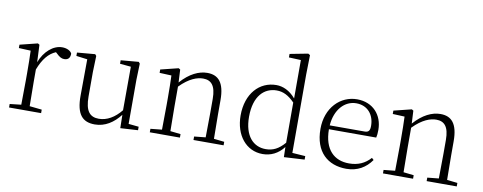

<svg xmlns="http://www.w3.org/2000/svg" viewBox="-67 -1125 3678 1463"><g transform="rotate(10 1772.0 -393.0)"><path d="M131 0H292V-27L197 -37L195 -226V-321C227 -404 268 -454 323 -477L333 -468C355 -447 371 -436 393 -436C425 -436 439 -454 439 -486C430 -507 400 -522 364 -522C295 -522 228 -464 195 -377L189 -511L176 -519L39 -485V-459L131 -455C133 -405 134 -350 134 -281V-226L132 -37L44 -27V0Z M906 8 1042 0V-27L963 -35V-377L967 -502L957 -514L819 -502V-475L904 -467L903 -130C853 -68 794 -34 732 -34C663 -34 626 -74 626 -188V-377L630 -502L620 -514L481 -502V-476L567 -465L565 -185C564 -37 615 14 709 14C788 14 853 -29 904 -95Z M1558 0H1704V-27L1623 -36L1621 -226V-335C1621 -471 1572 -522 1487 -522C1422 -522 1351 -489 1283 -412L1278 -511L1265 -519L1128 -485V-459L1220 -455C1222 -405 1223 -350 1223 -281V-226L1221 -36L1133 -27V0H1366V-27L1286 -36L1284 -226V-380C1356 -454 1418 -474 1463 -474C1524 -474 1561 -438 1561 -334V-226L1559 -36L1471 -27V0Z M2172 9 2331 0V-27L2230 -34V-641L2233 -791L2218 -800L2078 -773V-746L2171 -742V-445C2124 -500 2071 -522 2021 -522C1891 -522 1792 -417 1792 -247C1792 -94 1880 14 2007 14C2070 14 2126 -12 2170 -69ZM2170 -102C2123 -48 2080 -27 2024 -27C1929 -27 1857 -99 1857 -248C1857 -411 1936 -482 2031 -482C2081 -482 2123 -461 2170 -413Z M2655 14C2741 14 2805 -25 2849 -88L2834 -102C2791 -54 2738 -30 2668 -30C2555 -30 2474 -101 2473 -260H2839C2843 -275 2845 -296 2845 -320C2845 -435 2769 -522 2646 -522C2517 -522 2409 -416 2409 -252C2409 -73 2512 14 2655 14ZM2474 -290C2483 -413 2555 -491 2645 -491C2734 -491 2785 -425 2785 -341C2785 -306 2776 -290 2744 -290Z M3362 0H3508V-27L3427 -36L3425 -226V-335C3425 -471 3376 -522 3291 -522C3226 -522 3155 -489 3087 -412L3082 -511L3069 -519L2932 -485V-459L3024 -455C3026 -405 3027 -350 3027 -281V-226L3025 -36L2937 -27V0H3170V-27L3090 -36L3088 -226V-380C3160 -454 3222 -474 3267 -474C3328 -474 3365 -438 3365 -334V-226L3363 -36L3275 -27V0Z"/></g></svg>

Font: Noto Serif CJK SC ExtraLight
Style: Regular
Weight: 200
Designer: Ryoko NISHIZUKA 西塚涼子 (kana & ideographs); Frank Grießhammer (Latin, Greek & Cyrillic); Wenlong ZHANG 张文龙 (bopomofo); San
Foundry: Adobe
Version: Version 2.001;hotconv 1.1.0;makeotfexe 2.6.0